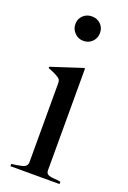

<svg xmlns="http://www.w3.org/2000/svg" viewBox="-137 -742 527 790"><g transform="rotate(20 127.0 -347.0)"><path d="M123 -587Q101 -587 85 -603Q69 -619 69 -641Q69 -664 84.5 -679Q100 -694 123 -694Q146 -694 161.5 -679Q177 -664 177 -641Q177 -618 161.5 -602.5Q146 -587 123 -587ZM18 0V-10Q40 -12 63 -17.5Q86 -23 86 -42V-385Q86 -393 84.5 -399Q83 -405 76 -410Q57 -423 28 -433V-439L163 -483H169V-36Q169 -23 179.5 -18.5Q190 -14 205 -13.5Q220 -13 233 -10V0Z"/></g></svg>

Font: Mulat Addis
Style: Regular
Weight: 400
Designer: Fasil fikreab
Version: Version 1.001; ttfautohint (v1.8.3)